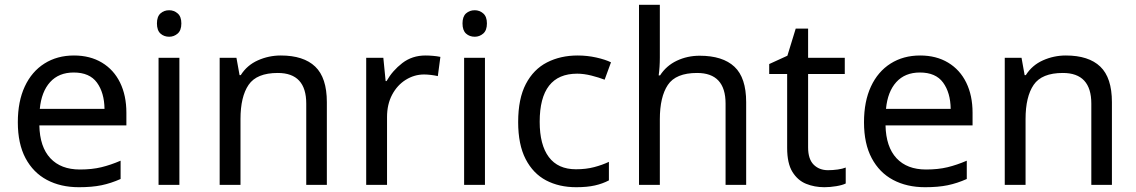

<svg xmlns="http://www.w3.org/2000/svg" viewBox="-20 -780 4792 810"><path d="M292 -545.9Q359.9 -545.9 409.9 -515.9Q460 -485.8 486.6 -431.4Q513.2 -377 513.2 -304.2V-251H146Q147.9 -160.2 192.4 -112.5Q236.8 -64.9 316.9 -64.9Q368.2 -64.9 407.5 -74.5Q446.8 -84 488.8 -102.1V-24.9Q448.2 -6.8 408.2 1.5Q368.2 9.8 313 9.8Q235.8 9.8 178 -21Q120.1 -51.8 87.6 -112.8Q55.2 -173.8 55.2 -264.2Q55.2 -352.1 84.5 -415Q113.8 -478 167.5 -512Q221.2 -545.9 292 -545.9ZM291 -474.1Q228 -474.1 191.4 -433.6Q154.8 -393.1 147.9 -320.8H420.9Q419.9 -389.2 388.9 -431.6Q357.9 -474.1 291 -474.1Z M693.8 -736.8Q713.9 -736.8 729.5 -723.4Q745.1 -710 745.1 -681.2Q745.1 -651.9 729.5 -638.4Q713.9 -625 693.8 -625Q671.9 -625 657 -638.4Q642.1 -651.9 642.1 -681.2Q642.1 -710 657 -723.4Q671.9 -736.8 693.8 -736.8ZM736.8 -536.1V0H648.9V-536.1Z M1164.6 -545.9Q1260.7 -545.9 1309.8 -499Q1358.9 -452.1 1358.9 -349.1V0H1272V-342.8Q1272 -472.2 1151.9 -472.2Q1063 -472.2 1028.8 -422.1Q994.6 -372.1 994.6 -277.8V0H906.7V-536.1H977.5L990.7 -462.9H995.6Q1022 -504.9 1067.9 -525.4Q1113.8 -545.9 1164.6 -545.9Z M1774.9 -545.9Q1790 -545.9 1806.9 -544.4Q1823.7 -543 1837.9 -540L1827.1 -459Q1814 -461.9 1797.9 -463.9Q1781.7 -465.8 1769 -465.8Q1728 -465.8 1691.9 -443.4Q1655.8 -420.9 1634.3 -380.4Q1612.8 -339.8 1612.8 -286.1V0H1524.9V-536.1H1597.2L1606.9 -438H1610.8Q1635.7 -481.9 1677.2 -513.9Q1718.8 -545.9 1774.9 -545.9Z M1982.9 -736.8Q2002.9 -736.8 2018.6 -723.4Q2034.2 -710 2034.2 -681.2Q2034.2 -651.9 2018.6 -638.4Q2002.9 -625 1982.9 -625Q1960.9 -625 1946 -638.4Q1931.2 -651.9 1931.2 -681.2Q1931.2 -710 1946 -723.4Q1960.9 -736.8 1982.9 -736.8ZM2025.9 -536.1V0H1938V-536.1Z M2410.6 9.8Q2338.9 9.8 2283.9 -19Q2229 -47.9 2197.5 -108.9Q2166 -169.9 2166 -265.1Q2166 -363.8 2198.5 -425.8Q2231 -487.8 2287.8 -516.8Q2344.7 -545.9 2417 -545.9Q2457 -545.9 2495.4 -537.4Q2533.7 -528.8 2557.6 -517.1L2530.8 -443.8Q2506.8 -453.1 2474.9 -461.2Q2442.9 -469.2 2415 -469.2Q2256.8 -469.2 2256.8 -266.1Q2256.8 -168.9 2295.4 -117.4Q2334 -65.9 2409.7 -65.9Q2452.6 -65.9 2486.8 -75Q2521 -84 2548.8 -97.2V-19Q2522 -4.9 2489.5 2.4Q2457 9.8 2410.6 9.8Z M2763.7 -759.8V-537.1Q2763.7 -497.1 2758.8 -461.9H2764.6Q2791 -502.9 2835.4 -523.9Q2879.9 -544.9 2931.6 -544.9Q3028.8 -544.9 3078.4 -498.5Q3127.9 -452.1 3127.9 -349.1V0H3041V-342.8Q3041 -472.2 2920.9 -472.2Q2831.1 -472.2 2797.4 -421.6Q2763.7 -371.1 2763.7 -276.9V0H2675.8V-759.8Z M3473.1 -62Q3493.2 -62 3514.2 -64.9Q3535.2 -67.9 3547.9 -73.2V-5.9Q3534.2 1 3508.1 5.4Q3481.9 9.8 3458 9.8Q3416 9.8 3380.6 -4.6Q3345.2 -19 3323 -54.9Q3300.8 -90.8 3300.8 -155.8V-467.8H3225.1V-509.8L3301.8 -544.9L3336.9 -659.2H3389.2V-536.1H3543.9V-467.8H3389.2V-158.2Q3389.2 -108.9 3412.6 -85.4Q3436 -62 3473.1 -62Z M3861.8 -545.9Q3929.7 -545.9 3979.7 -515.9Q4029.8 -485.8 4056.4 -431.4Q4083 -377 4083 -304.2V-251H3715.8Q3717.8 -160.2 3762.2 -112.5Q3806.6 -64.9 3886.7 -64.9Q3938 -64.9 3977.3 -74.5Q4016.6 -84 4058.6 -102.1V-24.9Q4018.1 -6.8 3978 1.5Q3938 9.8 3882.8 9.8Q3805.7 9.8 3747.8 -21Q3689.9 -51.8 3657.5 -112.8Q3625 -173.8 3625 -264.2Q3625 -352.1 3654.3 -415Q3683.6 -478 3737.3 -512Q3791 -545.9 3861.8 -545.9ZM3860.8 -474.1Q3797.9 -474.1 3761.2 -433.6Q3724.6 -393.1 3717.8 -320.8H3990.7Q3989.7 -389.2 3958.7 -431.6Q3927.7 -474.1 3860.8 -474.1Z M4476.6 -545.9Q4572.8 -545.9 4621.8 -499Q4670.9 -452.1 4670.9 -349.1V0H4584V-342.8Q4584 -472.2 4463.9 -472.2Q4375 -472.2 4340.8 -422.1Q4306.6 -372.1 4306.6 -277.8V0H4218.8V-536.1H4289.6L4302.7 -462.9H4307.6Q4334 -504.9 4379.9 -525.4Q4425.8 -545.9 4476.6 -545.9Z"/></svg>

Font: Defago Noto Sans
Style: Regular
Weight: 400
Designer: John M. Durdin
Foundry: Lao IT Dev Co., Ltd.
Version: Version 1.000 2007 initial release